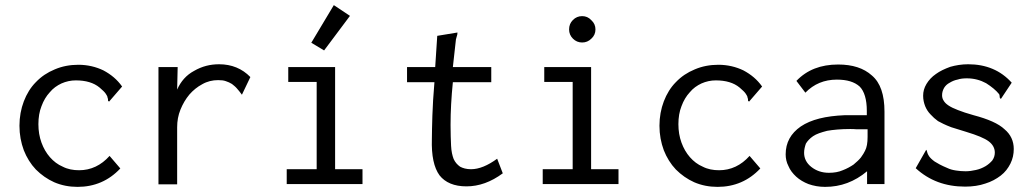

<svg xmlns="http://www.w3.org/2000/svg" viewBox="-20 -719 4040 750"><path d="M457 -381C438 -408 414 -428 384 -444C355 -458 322 -466 286 -466C253 -466 222 -460 194 -448C165 -436 141 -420 120 -398C100 -378 84 -352 73 -323C62 -294 56 -262 56 -228C56 -193 62 -162 73 -132C84 -104 100 -78 120 -57C141 -36 165 -19 192 -7C220 5 250 11 283 11C349 11 405 -13 450 -61L408 -110C375 -73 335 -54 289 -54C266 -54 244 -58 225 -68C206 -76 189 -89 175 -105C161 -121 150 -140 142 -162C134 -184 130 -208 130 -234C130 -260 134 -284 142 -304C150 -326 161 -344 174 -358C187 -374 203 -385 220 -393C238 -401 257 -405 276 -405C315 -405 346 -396 369 -377C381 -367 389 -359 393 -353C397 -347 400 -342 400 -338C402 -334 402 -331 402 -328C401 -326 403 -324 406 -322Z M599 -457V1H672V-222C672 -246 676 -269 685 -291C694 -313 705 -332 720 -350C734 -366 751 -380 770 -390C789 -401 810 -406 832 -406C844 -406 854 -405 862 -402C871 -399 878 -396 886 -391C892 -386 899 -381 905 -374C911 -367 918 -359 925 -349L958 -418C926 -451 885 -468 836 -468C801 -468 769 -460 738 -442C708 -426 686 -401 672 -369L674 -457Z M1106 -457V-399H1217V-58H1100V0H1396V-58H1289V-457ZM1284 -699 1196 -552 1246 -522 1347 -657Z M1688 -579 1680 -457H1570V-398H1677C1673 -349 1670 -305 1669 -268C1668 -231 1667 -200 1667 -176C1665 -111 1675 -64 1697 -34C1719 -6 1754 9 1802 9C1851 9 1898 -8 1944 -42L1922 -99C1885 -72 1851 -58 1820 -58C1802 -58 1788 -62 1777 -68C1766 -76 1758 -85 1752 -98C1747 -111 1743 -128 1742 -150C1741 -172 1740 -199 1740 -231C1740 -283 1743 -339 1749 -398H1899V-457H1749L1761 -565C1762 -568 1763 -571 1764 -576C1766 -581 1767 -586 1767 -592Z M2106 -457V-399H2217V-58H2100V0H2396V-58H2289V-457ZM2218 -641C2208 -631 2203 -619 2203 -604C2203 -590 2208 -578 2218 -568C2228 -558 2240 -553 2254 -553C2268 -553 2280 -558 2290 -568C2301 -578 2306 -590 2306 -604C2306 -618 2301 -630 2290 -640C2280 -651 2268 -656 2254 -656C2240 -656 2228 -651 2218 -641Z M2957 -381C2938 -408 2914 -428 2884 -444C2855 -458 2822 -466 2786 -466C2753 -466 2722 -460 2694 -448C2665 -436 2641 -420 2620 -398C2600 -378 2584 -352 2573 -323C2562 -294 2556 -262 2556 -228C2556 -193 2562 -162 2573 -132C2584 -104 2600 -78 2620 -57C2641 -36 2665 -19 2692 -7C2720 5 2750 11 2783 11C2849 11 2905 -13 2950 -61L2908 -110C2875 -73 2835 -54 2789 -54C2766 -54 2744 -58 2725 -68C2706 -76 2689 -89 2675 -105C2661 -121 2650 -140 2642 -162C2634 -184 2630 -208 2630 -234C2630 -260 2634 -284 2642 -304C2650 -326 2661 -344 2674 -358C2687 -374 2703 -385 2720 -393C2738 -401 2757 -405 2776 -405C2815 -405 2846 -396 2869 -377C2881 -367 2889 -359 2893 -353C2897 -347 2900 -342 2900 -338C2902 -334 2902 -331 2902 -328C2901 -326 2903 -324 2906 -322Z M3091 -403 3126 -357C3159 -391 3200 -408 3249 -408C3289 -408 3318 -399 3338 -381C3356 -363 3366 -331 3366 -286V-269H3280C3205 -266 3148 -252 3108 -225C3069 -198 3049 -162 3049 -116C3049 -101 3052 -85 3060 -70C3066 -55 3077 -41 3090 -29C3103 -17 3120 -7 3138 0C3158 7 3179 11 3203 11C3264 11 3318 -9 3367 -50V0H3435V-283C3435 -349 3419 -396 3386 -424C3354 -453 3310 -467 3254 -467C3186 -467 3132 -446 3091 -403ZM3369 -214V-184C3369 -161 3366 -143 3359 -130C3356 -123 3350 -114 3343 -104C3336 -95 3326 -86 3314 -76C3302 -68 3288 -60 3272 -54C3256 -47 3238 -44 3218 -44C3191 -44 3168 -52 3149 -67C3130 -82 3121 -101 3121 -122C3121 -135 3124 -146 3128 -158C3134 -168 3143 -178 3156 -187C3169 -196 3188 -202 3211 -208C3234 -212 3264 -215 3301 -215C3309 -215 3317 -215 3326 -214H3352Z M3932 -396C3889 -444 3832 -468 3762 -468C3737 -468 3713 -464 3692 -458C3670 -450 3651 -441 3636 -430C3620 -419 3608 -406 3599 -391C3590 -376 3586 -361 3586 -345C3586 -330 3589 -317 3594 -304C3599 -292 3606 -281 3615 -272C3624 -262 3633 -254 3644 -246C3655 -240 3672 -231 3696 -222C3705 -219 3725 -213 3754 -204C3797 -191 3826 -179 3842 -167C3858 -155 3866 -140 3866 -123C3866 -112 3863 -102 3856 -92C3849 -84 3840 -76 3830 -70C3818 -63 3806 -58 3792 -55C3779 -52 3765 -50 3752 -50C3739 -50 3727 -51 3714 -53C3701 -55 3690 -58 3680 -63C3658 -72 3642 -81 3631 -88C3620 -96 3613 -103 3609 -109C3605 -115 3603 -120 3602 -124C3601 -129 3600 -132 3598 -134L3557 -62C3609 -14 3673 10 3750 10C3779 10 3806 6 3829 -2C3852 -9 3872 -20 3889 -33C3906 -46 3918 -62 3927 -80C3936 -98 3940 -117 3940 -137C3940 -168 3928 -194 3904 -214C3881 -236 3840 -254 3783 -269C3758 -276 3737 -283 3722 -289C3706 -295 3694 -301 3685 -307C3676 -313 3670 -319 3666 -326C3662 -332 3660 -339 3660 -347C3660 -358 3663 -367 3668 -376C3673 -384 3680 -391 3690 -396C3698 -401 3709 -406 3720 -408C3732 -412 3744 -413 3757 -413C3785 -413 3810 -406 3832 -394C3854 -380 3871 -366 3883 -351C3884 -349 3885 -346 3885 -341C3885 -336 3887 -334 3890 -333Z"/></svg>

Font: Inconsolatazi4
Style: Regular
Weight: 400
Designer: Raph Levien, Kirill Tkachev
Foundry: Cyreal
Version: Version 1.013